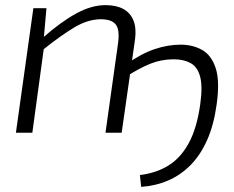

<svg xmlns="http://www.w3.org/2000/svg" viewBox="-20 -517 910 748"><path d="M530 211 525 165Q590 157 637.5 127Q685 97 716 39.5Q747 -18 760 -110Q770 -181 759.5 -219Q749 -257 722 -271.5Q695 -286 657 -286Q608 -286 565 -268.5Q522 -251 469 -217L471 -266Q530 -308 582 -325.5Q634 -343 684 -343Q730 -343 766.5 -323Q803 -303 820 -252.5Q837 -202 824 -110Q813 -30 787 28.5Q761 87 722.5 126Q684 165 635.5 186Q587 207 530 211ZM391 -497Q433 -497 460.5 -482Q488 -467 500 -437Q512 -407 506 -363L454 0H391L440 -349Q447 -401 431 -421.5Q415 -442 373 -442Q323 -442 270 -410.5Q217 -379 146 -322L147 -370Q216 -431 276 -464Q336 -497 391 -497ZM161 -485 150 -361 153 -345 106 0H42L110 -485Z"/></svg>

Font: Exo 2 Light
Style: Italic
Weight: 300
Italic angle: -8°
Designer: Natanael Gama
Foundry: Natanael Gama
Version: Version 2.010